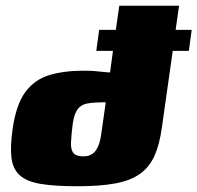

<svg xmlns="http://www.w3.org/2000/svg" viewBox="-20 -646 687 668"><path d="M325 -542H383L395 -626H603L591 -542H647L637 -469H581L543 -201Q535 -143 517.5 -104Q500 -65 467.5 -41.5Q435 -18 382 -8Q329 2 249 2Q171 2 122.5 -6Q74 -14 49.5 -35.5Q25 -57 20 -96Q15 -135 24 -198Q36 -282 68 -325.5Q100 -369 151 -384.5Q202 -400 271 -400Q290 -400 305.5 -399Q321 -398 332.5 -396.5Q344 -395 352 -394.5Q360 -394 363 -394L373 -469H315ZM270 -102Q276 -102 284.5 -103.5Q293 -105 302.5 -111.5Q312 -118 320 -134Q328 -150 332 -178L348 -290Q347 -290 346 -290Q345 -290 344.5 -290Q344 -290 343 -290Q342 -290 341 -290Q306 -290 284 -286Q262 -282 250 -266Q238 -250 233 -215Q228 -175 227 -150Q226 -125 235.5 -113.5Q245 -102 270 -102Z"/></svg>

Font: Genos Black
Style: Italic
Weight: 900
Italic angle: -8°
Version: Version 1.010